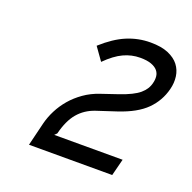

<svg xmlns="http://www.w3.org/2000/svg" viewBox="-90 -904 632 633"><g transform="rotate(20 226.5 -588.0)"><path d="M449 -693Q438 -649 406 -617Q374 -585 311 -564L241 -541Q206 -529 183.5 -502.5Q161 -476 149 -428L141 -420H381L366 -361H74L94 -443Q100 -467 112 -490.5Q124 -514 141.5 -534.5Q159 -555 183 -572Q207 -589 237 -599L296 -619Q343 -635 363.5 -652.5Q384 -670 389 -693Q392 -704 391 -715.5Q390 -727 382.5 -736Q375 -745 360 -750.5Q345 -756 321 -756Q291 -756 263 -743Q235 -730 204 -699L172 -744Q214 -782 253.5 -798.5Q293 -815 336 -815Q374 -815 398.5 -804.5Q423 -794 436 -777Q449 -760 452 -738Q455 -716 449 -693Z"/></g></svg>

Font: TypoPRO Sinkin Sans
Style: 300 Light Italic
Weight: 300
Italic angle: -112°
Designer: Keith Bates
Foundry: K-Type
Version: Sinkin Sans (version 1.0)  by Keith Bates   •   © 2014   www